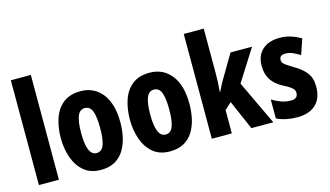

<svg xmlns="http://www.w3.org/2000/svg" viewBox="-88 -1047 2309 1345"><g transform="rotate(-15 1066.5 -375.0)"><path d="M198 0H53V-760H198Z M718 -276Q718 -221 706.5 -169.5Q695 -118 670 -77.5Q645 -37 603.5 -13.5Q562 10 501 10Q427 10 379.5 -30Q332 -70 309 -135.5Q286 -201 286 -276Q286 -357 308.5 -421.5Q331 -486 379 -523Q427 -560 503 -560Q601 -560 659.5 -486.5Q718 -413 718 -276ZM433 -274Q433 -112 502 -112Q540 -112 555.5 -153Q571 -194 571 -276Q571 -358 555.5 -398Q540 -438 502 -438Q466 -438 449.5 -398Q433 -358 433 -274Z M1219 -276Q1219 -221 1207.5 -169.5Q1196 -118 1171 -77.5Q1146 -37 1104.5 -13.5Q1063 10 1002 10Q928 10 880.5 -30Q833 -70 810 -135.5Q787 -201 787 -276Q787 -357 809.5 -421.5Q832 -486 880 -523Q928 -560 1004 -560Q1102 -560 1160.5 -486.5Q1219 -413 1219 -276ZM934 -274Q934 -112 1003 -112Q1041 -112 1056.5 -153Q1072 -194 1072 -276Q1072 -358 1056.5 -398Q1041 -438 1003 -438Q967 -438 950.5 -398Q934 -358 934 -274Z M1452 -442Q1452 -406 1450.5 -371Q1449 -336 1446 -302H1449Q1459 -324 1469.5 -344Q1480 -364 1489 -379L1590 -550H1746L1601 -321L1753 0H1594L1501 -214L1452 -169V0H1307V-760H1452Z M2108 -165Q2108 -79 2060 -34.5Q2012 10 1926 10Q1886 10 1848.5 2.5Q1811 -5 1777 -21V-159Q1805 -141 1840 -128Q1875 -115 1912 -115Q1963 -115 1963 -157Q1963 -168 1958 -178.5Q1953 -189 1935 -202Q1917 -215 1881 -233Q1830 -260 1803 -301Q1776 -342 1776 -401Q1776 -476 1821.5 -518Q1867 -560 1949 -560Q1990 -560 2027 -548.5Q2064 -537 2101 -515L2063 -404Q2039 -420 2012 -431.5Q1985 -443 1958 -443Q1915 -443 1915 -408Q1915 -396 1920.5 -387.5Q1926 -379 1943 -367Q1960 -355 1995 -334Q2045 -306 2076.5 -267Q2108 -228 2108 -165Z"/></g></svg>

Font: Noto Sans Thai ExtCond ExtBd
Style: Regular
Weight: 800
Width: 2
Designer: Monotype Design Team
Foundry: Monotype Imaging Inc.
Version: Version 2.002; ttfautohint (v1.8.4.7-5d5b)